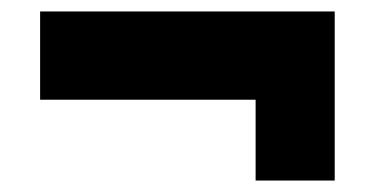

<svg xmlns="http://www.w3.org/2000/svg" viewBox="-20 -447 654 335"><path d="M426 -132V-362H564V-132ZM50 -427H564V-273H50Z"/></svg>

Font: Pathway Extreme 28pt Black
Style: Regular
Weight: 900
Designer: Eduardo Rodriguez Tunni
Foundry: Eduardo Rodriguez Tunni
Version: Version 1.001;gftools[0.9.26]